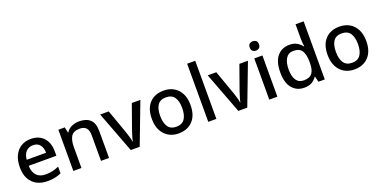

<svg xmlns="http://www.w3.org/2000/svg" viewBox="-18 -1648 4671 2360"><g transform="rotate(-20 2318.0 -468.0)"><path d="M295 -642Q401 -642 462 -576.5Q523 -511 523 -398V-340H161Q163 -257 204.5 -213Q246 -169 321 -169Q373 -169 413.5 -178.5Q454 -188 497 -207V-119Q456 -101 415 -92Q374 -83 317 -83Q238 -83 178.5 -114Q119 -145 85.5 -206.5Q52 -268 52 -358Q52 -449 82.5 -512Q113 -575 167.5 -608.5Q222 -642 295 -642ZM295 -560Q238 -560 203.5 -523Q169 -486 163 -418H417Q416 -481 386.5 -520.5Q357 -560 295 -560Z M928 -642Q1022 -642 1072 -595Q1122 -548 1122 -444V-93H1017V-429Q1017 -555 906 -555Q823 -555 792 -506Q761 -457 761 -365V-93H655V-632H739L754 -560H760Q786 -602 831.5 -622Q877 -642 928 -642Z M1406 -93 1202 -632H1314L1426 -317Q1437 -286 1448 -247.5Q1459 -209 1462 -184H1466Q1470 -209 1482 -248Q1494 -287 1504 -317L1616 -632H1728L1523 -93Z M2286 -363Q2286 -229 2217 -156Q2148 -83 2031 -83Q1958 -83 1901.5 -116Q1845 -149 1812.5 -211.5Q1780 -274 1780 -363Q1780 -497 1848 -569.5Q1916 -642 2034 -642Q2108 -642 2164.5 -609.5Q2221 -577 2253.5 -515Q2286 -453 2286 -363ZM1889 -363Q1889 -272 1923.5 -221Q1958 -170 2033 -170Q2108 -170 2142.5 -221Q2177 -272 2177 -363Q2177 -455 2142 -504.5Q2107 -554 2032 -554Q1957 -554 1923 -504.5Q1889 -455 1889 -363Z M2526 -93H2420V-853H2526Z M2813 -93 2609 -632H2721L2833 -317Q2844 -286 2855 -247.5Q2866 -209 2869 -184H2873Q2877 -209 2889 -248Q2901 -287 2911 -317L3023 -632H3135L2930 -93Z M3272 -837Q3296 -837 3314 -823Q3332 -809 3332 -776Q3332 -744 3314 -729.5Q3296 -715 3272 -715Q3246 -715 3228.5 -729.5Q3211 -744 3211 -776Q3211 -809 3228.5 -823Q3246 -837 3272 -837ZM3324 -632V-93H3218V-632Z M3675 -83Q3578 -83 3518.5 -153Q3459 -223 3459 -361Q3459 -500 3519 -571Q3579 -642 3677 -642Q3738 -642 3777 -619Q3816 -596 3840 -563H3846Q3844 -576 3841 -603Q3838 -630 3838 -651V-853H3944V-93H3861L3843 -165H3838Q3815 -130 3776 -106.5Q3737 -83 3675 -83ZM3700 -170Q3778 -170 3810 -213.5Q3842 -257 3842 -344V-360Q3842 -454 3811.5 -504.5Q3781 -555 3699 -555Q3634 -555 3601 -502.5Q3568 -450 3568 -359Q3568 -268 3601 -219Q3634 -170 3700 -170Z M4585 -363Q4585 -229 4516 -156Q4447 -83 4330 -83Q4257 -83 4200.5 -116Q4144 -149 4111.5 -211.5Q4079 -274 4079 -363Q4079 -497 4147 -569.5Q4215 -642 4333 -642Q4407 -642 4463.5 -609.5Q4520 -577 4552.5 -515Q4585 -453 4585 -363ZM4188 -363Q4188 -272 4222.5 -221Q4257 -170 4332 -170Q4407 -170 4441.5 -221Q4476 -272 4476 -363Q4476 -455 4441 -504.5Q4406 -554 4331 -554Q4256 -554 4222 -504.5Q4188 -455 4188 -363Z"/></g></svg>

Font: Noto Sans Telugu UI Medium
Style: Regular
Weight: 500
Designer: Jelle Bosma - Monotype Design Team
Foundry: Monotype Imaging Inc.
Version: Version 2.005; ttfautohint (v1.8.4.7-5d5b)